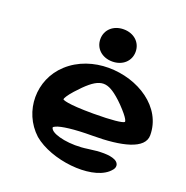

<svg xmlns="http://www.w3.org/2000/svg" viewBox="-164 -1086 1230 1268"><g transform="rotate(20 451.0 -451.5)"><path d="M722 -21C730 -28 738 -36 744 -44C752 -55 756 -68 751 -82C746 -94 736 -102 725 -107C686 -125 620 -124 539 -112C416 -93 301 -120 277 -152C268 -165 267 -168 287 -177C320 -192 406 -204 535 -204C741 -204 894 -240 894 -337C894 -534 693 -662 484 -662C383 -662 279 -630 201 -558C59 -428 59 -203 201 -73C334 39 613 70 722 -21ZM574 -516C599 -497 629 -470 661 -434C716 -373 707 -362 706 -362C693 -352 625 -343 491 -343C302 -343 274 -362 274 -365C274 -372 287 -396 321 -434C438 -564 491 -578 574 -516ZM491 -709C563 -709 615 -756 615 -822C615 -888 563 -935 491 -935C419 -935 367 -888 367 -822C367 -756 419 -709 491 -709Z"/></g></svg>

Font: Venom Sans
Style: Bd
Weight: 700
Version: Version 1.001